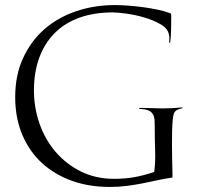

<svg xmlns="http://www.w3.org/2000/svg" viewBox="-20 -729 781 758"><path d="M434 -709Q454 -709 483 -707Q512 -705 542.5 -701Q573 -697 601.5 -691Q630 -685 649 -678Q655 -676 655.5 -673.5Q656 -671 656 -665Q656 -639 655.5 -613Q655 -587 652 -561Q651 -560 649 -560L648 -562Q648 -570 648.5 -577Q649 -584 647 -592Q643 -616 615 -632.5Q587 -649 551.5 -659.5Q516 -670 480.5 -675Q445 -680 425 -680Q351 -680 293 -659Q235 -638 195.5 -598Q156 -558 135 -501Q114 -444 114 -372Q114 -304 136 -241Q158 -178 199.5 -129.5Q241 -81 299.5 -52Q358 -23 430 -23Q473 -23 510 -29.5Q547 -36 588 -50L589 -51Q594 -90 592.5 -132.5Q591 -175 591 -214Q591 -235 590.5 -250.5Q590 -266 584.5 -276.5Q579 -287 567 -292.5Q555 -298 531 -299L529 -301L530 -303H545Q565 -303 584 -302Q603 -301 623 -301Q642 -301 661 -302Q680 -303 699 -305L701 -303V-302Q690 -300 681 -296Q672 -292 667 -282Q664 -275 662 -256.5Q660 -238 659.5 -213.5Q659 -189 659 -161.5Q659 -134 659.5 -108Q660 -82 660.5 -61Q661 -40 661 -29L660 -28Q626 -23 597 -16.5Q568 -10 539.5 -4.5Q511 1 480.5 5Q450 9 412 9Q331 9 263 -15.5Q195 -40 145.5 -85.5Q96 -131 68 -197Q40 -263 40 -346Q40 -432 71 -499.5Q102 -567 155 -613.5Q208 -660 280 -684.5Q352 -709 434 -709Z"/></svg>

Font: Cane Nero
Style: Regular
Weight: 400
Version: Version 1.000